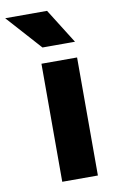

<svg xmlns="http://www.w3.org/2000/svg" viewBox="-159 -802 506 849"><g transform="rotate(-10 93.5 -378.0)"><path d="M210 0H50V-530H210ZM115 -756 213 -600Q213 -600 198.5 -600Q184 -600 162 -600Q140 -600 118 -600Q96 -600 81.5 -600Q67 -600 67 -600L-73 -756Z"/></g></svg>

Font: Roundo Variable
Style: Regular
Weight: 200
Designer: Shiva Nallaperumal
Foundry: Indian Type Foundry
Version: Version 2.000